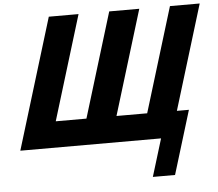

<svg xmlns="http://www.w3.org/2000/svg" viewBox="-66 -899 1371 1209"><g transform="rotate(-5 620.0 -294.0)"><path d="M466.4 -165H272.5L474.3 -825H286.3L34.1 0H923.7L851.1 237.2H991.4L1114.1 -164H1038.1L1240.1 -825H1052.1L850.4 -165H656.4L858.2 -825H668.2Z"/></g></svg>

Font: Hussar
Style: BdSuprConOblThree
Weight: 700
Foundry: Cannot Into Space Fonts
Version: Version 2.00